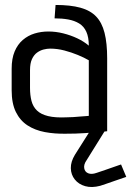

<svg xmlns="http://www.w3.org/2000/svg" viewBox="-20 -529 529 774"><path d="M403 -11H344V-3L282 95Q265 123 265.5 149Q266 175 281.5 194.5Q297 214 323.5 221.5Q350 229 384 220Q391 218 408 212Q425 206 444 199.5Q463 193 476 188.5Q489 184 489 184L468 134Q468 134 459 137Q450 140 436 145Q422 150 404.5 156Q387 162 369 168Q349 175 335.5 169.5Q322 164 319.5 149Q317 134 329 117L403 -2ZM338 -345Q318 -362 291.5 -374.5Q265 -387 235 -394.5Q205 -402 175 -402Q146 -402 119.5 -394Q93 -386 72 -368Q51 -350 39 -321.5Q27 -293 27 -252V-165Q27 -112 44 -77.5Q61 -43 91 -23.5Q121 -4 161 3.5Q201 11 247 10Q264 10 284 9.5Q304 9 324.5 7.5Q345 6 363 4.5Q381 3 394.5 2Q408 1 412 0V-294Q412 -355 401.5 -396.5Q391 -438 367.5 -462.5Q344 -487 304 -498Q264 -509 204 -509L200 -455Q230 -455 255 -450.5Q280 -446 299 -434.5Q318 -423 328 -401Q338 -379 338 -345ZM338 -286V-62Q338 -62 333.5 -61.5Q329 -61 320.5 -60.5Q312 -60 300.5 -59Q289 -58 275.5 -57Q262 -56 247 -56Q203 -54 174 -61Q145 -68 129 -83.5Q113 -99 107 -122Q101 -145 101 -175V-246Q101 -274 109 -291Q117 -308 129.5 -317Q142 -326 156 -329.5Q170 -333 182 -333Q211 -333 239.5 -325.5Q268 -318 293.5 -307.5Q319 -297 338 -286Z"/></svg>

Font: Advent Pro Medium
Style: Regular
Weight: 500
Designer: VivaRado, Andreas Kalpakidis
Foundry: VivaRado, Andreas Kalpakidis
Version: Version 3.000